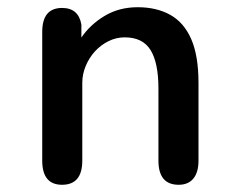

<svg xmlns="http://www.w3.org/2000/svg" viewBox="-20 -507 659 532"><path d="M475 5Q419 5 419 -62V-261.5Q419 -333 397.2 -368.2Q375.5 -403.5 325.5 -403.5Q302 -403.5 280.8 -393Q259.5 -382.5 243.2 -364.8Q227 -347 217.5 -324.2Q208 -301.5 208 -277.5V-62Q208 5 152 5Q97 5 97 -62V-418.5Q97 -485 152 -485Q197.5 -485 205.5 -439V-403Q230 -439 270 -463Q310 -487 361.5 -487Q413.5 -487 451.5 -466Q489.5 -445 509.8 -398.8Q530 -352.5 530 -277.5V-62Q530 -29.5 515.8 -12.2Q501.5 5 475 5Z"/></svg>

Font: Sono Monospace Medium
Style: Regular
Weight: 500
Designer: Tyler Finck
Foundry: Tyler Finck
Version: Version 2.112